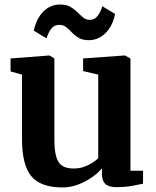

<svg xmlns="http://www.w3.org/2000/svg" viewBox="-20 -811 682 842"><path d="M490.4 9.7Q457.2 9.7 442.2 -4.2Q427.2 -18.1 427.2 -46.2V-72.7Q410.9 -52.9 383.4 -33.6Q356 -14.4 322.7 -1.7Q289.4 11 254.5 11Q158.1 11 117.3 -38.3Q76.5 -87.6 76.5 -201.6V-483.8L26.3 -497.9V-554.7L196.5 -567.7H197.5L218.5 -554.3V-201.8Q218.5 -154.1 226 -125.7Q233.5 -97.4 251.8 -84.7Q270 -72 302.2 -72Q328.2 -72 349.1 -79.6Q369.9 -87.2 385.6 -97.5Q401.2 -107.8 410.8 -116.9V-483.8L344.4 -499.4V-554.7L525.9 -567.7H528.3L552.1 -554.3V-62.4H607.4L607.2 -5.3Q589.2 -1.5 559.1 4.1Q529 9.7 490.4 9.7ZM128.2 -676.6Q139.6 -730.6 170.7 -760.9Q201.8 -791.2 243.4 -791.2Q270.8 -791.2 288.4 -781.1Q306.1 -770.9 319.1 -757.8Q332.1 -744.7 344.4 -734.5Q356.7 -724.4 372.8 -724Q394.5 -723.7 407.6 -740.5Q420.8 -757.2 428.8 -783.6L484.8 -749.8Q474.2 -697.3 442.9 -666Q411.6 -634.8 369.3 -634.8Q342.3 -634.8 325.1 -644.9Q308 -655.1 295.6 -668.4Q283.2 -681.7 270.5 -691.8Q257.9 -702 240.2 -702Q218.2 -702 205.2 -685.6Q192.3 -669.1 184 -642.8Z"/></svg>

Font: Merriweather Light
Style: Regular
Weight: 300
Version: Version 2.100